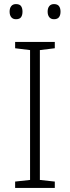

<svg xmlns="http://www.w3.org/2000/svg" viewBox="-20 -919 342 939"><path d="M248 0H54V-31L127 -39V-674L54 -683V-714H248V-683L175 -674V-39L248 -31ZM27 -862Q27 -879 35 -889Q43 -899 58 -899Q76 -899 83 -889Q90 -879 90 -862Q90 -845 83 -835Q76 -825 58 -825Q43 -825 35 -835Q27 -845 27 -862ZM213 -862Q213 -879 221 -889Q229 -899 244 -899Q261 -899 268.5 -889Q276 -879 276 -862Q276 -845 268.5 -835Q261 -825 244 -825Q229 -825 221 -835Q213 -845 213 -862Z"/></svg>

Font: Noto Sans Syriac Eastern ExtraLight
Style: Regular
Weight: 250
Designer: Patrick Giasson and the Monotype Design Team
Foundry: Monotype Imaging Inc.
Version: Version 3.001